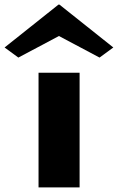

<svg xmlns="http://www.w3.org/2000/svg" viewBox="-88 -817 514 837"><path d="M80 0V-500H259V0ZM-8 -566 -68 -610 167 -797H171L406 -610L346 -566L169 -660Z"/></svg>

Font: Panamera Black
Style: Regular
Weight: 900
Designer: Bastien Sozeau
Foundry: NBR — Bastien Sozeau
Version: Version 3.002; ttfautohint (v1.8.4.7-5d5b);gftools[0.9.33]